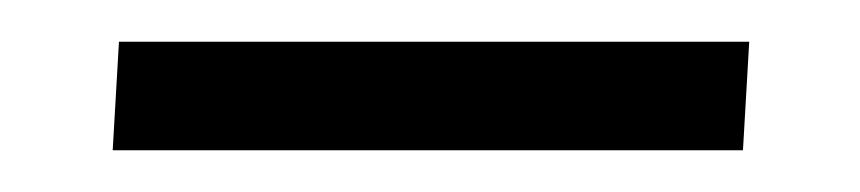

<svg xmlns="http://www.w3.org/2000/svg" viewBox="-20 -266 412 92"><path d="M34 -194 37 -246H339L336 -194Z"/></svg>

Font: Ysabeau Infant Light
Style: Italic
Weight: 300
Italic angle: -12°
Designer: Christian Thalmann (Catharsis Fonts)
Version: Version 2.001;gftools[0.9.30]; featfreeze: ss01,ss02,lnum